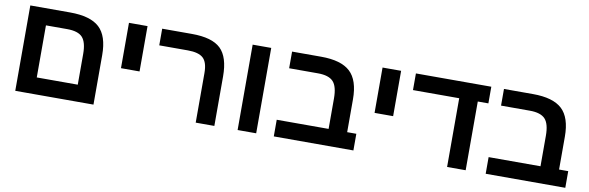

<svg xmlns="http://www.w3.org/2000/svg" viewBox="-45 -974 4114 1342"><g transform="rotate(10 2012.0 -303.0)"><path d="M640.1 0H85V-606H367.2Q511.7 -606 575.9 -546.6Q640.1 -487.3 640.1 -351.1ZM216.8 -487.8V-118.2H507.8V-335.9Q507.8 -418.9 476.6 -453.4Q445.3 -487.8 367.2 -487.8Z M785.2 -606H917V-284.2H785.2Z M1498 0H1365.7V-352.1Q1365.7 -427.7 1333.3 -457.8Q1300.8 -487.8 1224.1 -487.8H1021V-606H1231.9Q1376 -606 1437 -547.1Q1498 -488.3 1498 -351.1Z M1663.1 -606H1794.9V0H1663.1Z M1942.9 -487.8V-606H2148.9Q2291.5 -606 2355.7 -546.4Q2419.9 -486.8 2419.9 -351.1V-118.2H2484.9V0H1919.9V-118.2H2288.1V-334Q2288.1 -419.4 2256.1 -453.6Q2224.1 -487.8 2147 -487.8Z M2585 -606H2716.8V-284.2H2585Z M3281.7 0H3149.9V-487.8H2821.8V-606H3356.9V-487.8H3281.7Z M3446.8 -487.8V-606H3652.8Q3795.4 -606 3859.6 -546.4Q3923.8 -486.8 3923.8 -351.1V-118.2H3988.8V0H3423.8V-118.2H3792V-334Q3792 -419.4 3760 -453.6Q3728 -487.8 3650.9 -487.8Z"/></g></svg>

Font: Arial
Style: Bold
Weight: 700
Designer: Steve Matteson
Foundry: Ascender Corporation
Version: Version 2.00.3